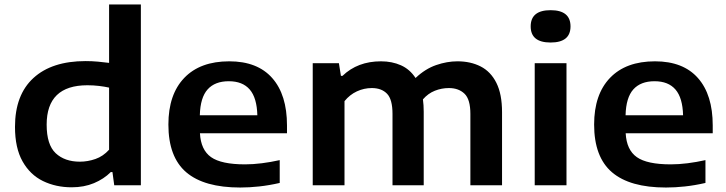

<svg xmlns="http://www.w3.org/2000/svg" viewBox="-20 -828 3244 858"><path d="M300.5 9Q229.5 9 172 -19Q114.5 -47 80.8 -106.8Q47 -166.5 47 -261Q47 -404 129.5 -479.5Q212 -555 362.5 -555Q390.5 -555 417.8 -552.5Q445 -550 467.5 -547V-808H609.5V0H490.5L482.5 -59H475Q444 -28 399.8 -9.5Q355.5 9 300.5 9ZM337 -105.5Q372 -105.5 406.5 -117.5Q441 -129.5 467.5 -159V-436.5Q447.5 -441 422.5 -444Q397.5 -447 370.5 -447Q188.5 -447 188.5 -271Q188.5 -181 229 -143.2Q269.5 -105.5 337 -105.5Z M1053.5 10Q892 10 812.2 -58.2Q732.5 -126.5 732.5 -271.5Q732.5 -406 803.5 -480Q874.5 -554 1004.5 -554Q1130.5 -554 1196.5 -479.2Q1262.5 -404.5 1262.5 -267.5V-232.5H873.5Q877.5 -158 923.2 -125.8Q969 -93.5 1075 -93.5Q1110.5 -93.5 1150.2 -98.5Q1190 -103.5 1230 -112.5V-10.5Q1182 0.5 1138.2 5.2Q1094.5 10 1053.5 10ZM1002.5 -465Q940.5 -465 907.8 -428.5Q875 -392 873 -313H1130Q1128 -391 1096 -428Q1064 -465 1002.5 -465Z M1377.5 0V-545.5H1494.5L1503.5 -489H1510.5Q1578 -554 1682.5 -554Q1732 -554 1771.8 -536.2Q1811.5 -518.5 1837 -479.5Q1880.5 -520.5 1929 -537.2Q1977.5 -554 2024 -554Q2083 -554 2128 -531Q2173 -508 2198.2 -457.8Q2223.5 -407.5 2223.5 -326.5V0H2082V-319Q2082 -384 2055.8 -409.2Q2029.5 -434.5 1986 -434.5Q1953.5 -434.5 1923.2 -422.5Q1893 -410.5 1870 -384Q1873.5 -358 1873.5 -328.5V0H1734V-319Q1734 -384 1709.5 -409.2Q1685 -434.5 1641.5 -434.5Q1607 -434.5 1575 -419.8Q1543 -405 1519.5 -376V0Z M2369.5 0V-545.5H2511.5V0ZM2440.5 -638Q2351.5 -638 2351.5 -710Q2351.5 -782.5 2440.5 -782.5Q2529.5 -782.5 2529.5 -710Q2529.5 -638 2440.5 -638Z M2956 10Q2794.5 10 2714.8 -58.2Q2635 -126.5 2635 -271.5Q2635 -406 2706 -480Q2777 -554 2907 -554Q3033 -554 3099 -479.2Q3165 -404.5 3165 -267.5V-232.5H2776Q2780 -158 2825.8 -125.8Q2871.5 -93.5 2977.5 -93.5Q3013 -93.5 3052.8 -98.5Q3092.5 -103.5 3132.5 -112.5V-10.5Q3084.5 0.5 3040.8 5.2Q2997 10 2956 10ZM2905 -465Q2843 -465 2810.2 -428.5Q2777.5 -392 2775.5 -313H3032.5Q3030.5 -391 2998.5 -428Q2966.5 -465 2905 -465Z"/></svg>

Font: Encode Sans Expanded Expanded SemiBold
Style: Regular
Weight: 600
Width: 7
Designer: Multiple Designers
Foundry: Impallari Type
Version: Version 3.000; ttfautohint (v1.8.3) -l 8 -r 50 -G 200 -x 14 